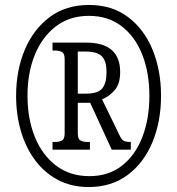

<svg xmlns="http://www.w3.org/2000/svg" viewBox="-20 -745 715 775"><path d="M338 10Q268 10 213.5 -19Q159 -48 121.5 -98.5Q84 -149 64.5 -215.5Q45 -282 45 -358Q45 -461 80 -544Q115 -627 180.5 -676Q246 -725 339 -725Q432 -725 497 -676Q562 -627 596 -544Q630 -461 630 -358Q630 -255 595.5 -171.5Q561 -88 495.5 -39Q430 10 338 10ZM341 -34Q418 -34 472 -76Q526 -118 554.5 -191.5Q583 -265 583 -358Q583 -452 554 -525Q525 -598 470.5 -639.5Q416 -681 339 -681Q261 -681 205.5 -638.5Q150 -596 120.5 -523.5Q91 -451 91 -359Q91 -265 121 -191.5Q151 -118 207 -76Q263 -34 341 -34ZM192 -141V-172H202Q218 -172 229.5 -177.5Q241 -183 241 -207V-506Q241 -530 229.5 -535.5Q218 -541 202 -541H192V-573H328Q465 -573 465 -454Q465 -406 442.5 -380.5Q420 -355 392 -344L463 -198Q471 -181 479.5 -176.5Q488 -172 508 -172V-141H431L344 -330H294V-207Q294 -183 305.5 -177.5Q317 -172 332 -172H343V-141ZM327 -367Q375 -367 392.5 -388Q410 -409 410 -453Q410 -500 390.5 -518.5Q371 -537 325 -537H294V-367Z"/></svg>

Font: Noto Serif Tamil ExtraCondensed Medium
Style: Regular
Weight: 500
Width: 2
Designer: Indian Type Foundry, Tom Grace, and the Monotype Design Team
Foundry: Monotype Imaging Inc.
Version: Version 2.004; ttfautohint (v1.8.4.7-5d5b)